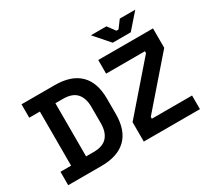

<svg xmlns="http://www.w3.org/2000/svg" viewBox="-167 -1163 1564 1439"><g transform="rotate(-30 615.0 -444.0)"><path d="M46 0V-116H138V-584H46V-700H334Q475 -700 548.5 -628.5Q622 -557 622 -416V-284Q622 -143 548.5 -71.5Q475 0 334 0ZM270 -120H336Q416 -120 453 -162Q490 -204 490 -280V-420Q490 -497 453 -538.5Q416 -580 336 -580H270ZM700 0V-168L1046 -566V-582H710V-700H1184V-532L838 -134V-118H1186V0ZM869 -758 755 -888H889L938 -822H956L1005 -888H1139L1025 -758Z"/></g></svg>

Font: Space Grotesk Light
Style: Bold
Weight: 700
Version: Version 2.000